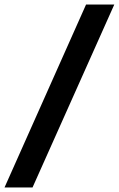

<svg xmlns="http://www.w3.org/2000/svg" viewBox="-25 -727 526 850"><path d="M119 103H-5L356 -707H481Z"/></svg>

Font: Hind Vadodara SemiBold
Style: Regular
Weight: 600
Designer: Hitesh Malaviya
Foundry: Indian Type Foundry
Version: Version 1.001;PS 1.0;hotconv 1.0.86;makeotf.lib2.5.63406; tt